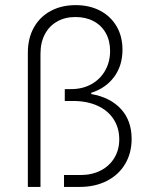

<svg xmlns="http://www.w3.org/2000/svg" viewBox="-20 -737 596 757"><path d="M278.3 -716.8Q332.5 -716.8 374.3 -695.1Q416 -673.3 439.5 -633.5Q462.9 -593.8 462.9 -541Q462.9 -478.5 430.2 -434.1Q397.5 -389.6 339.8 -371.1V-366.2Q415 -353 457 -307.1Q499 -261.2 499 -189.5Q499 -133.8 473.6 -90.8Q448.2 -47.9 401.6 -23.9Q355 0 293.9 0H232.4V-46.9H296.9Q342.3 -46.9 377 -64.7Q411.6 -82.5 430.9 -114.5Q450.2 -146.5 450.2 -187.5Q450.2 -232.4 428 -266.8Q405.8 -301.3 364.5 -320.1Q323.2 -338.9 267.6 -338.9H235.4V-385.7H260.7Q306.2 -385.7 341.1 -405.5Q376 -425.3 395 -459.5Q414.1 -493.7 414.1 -536.1Q414.1 -576.2 397.2 -606.4Q380.4 -636.7 349.4 -653.3Q318.4 -669.9 277.3 -669.9Q236.3 -669.9 205.1 -652.1Q173.8 -634.3 156.7 -601.6Q139.6 -568.8 139.6 -525.4V0H89.8V-529.3Q89.8 -585.9 113.5 -628.4Q137.2 -670.9 179.9 -693.8Q222.7 -716.8 278.3 -716.8Z"/></svg>

Font: Pretendard Std ExtraLight
Style: Regular
Weight: 200
Designer: Base glyphs from Inter by Rasmus Andersson; Hangeul glyphs from Noto Sans CJK(Source Han Sans) by Jang Soo-young and Kan
Foundry: Kil Hyung-jin
Version: Version 1.309